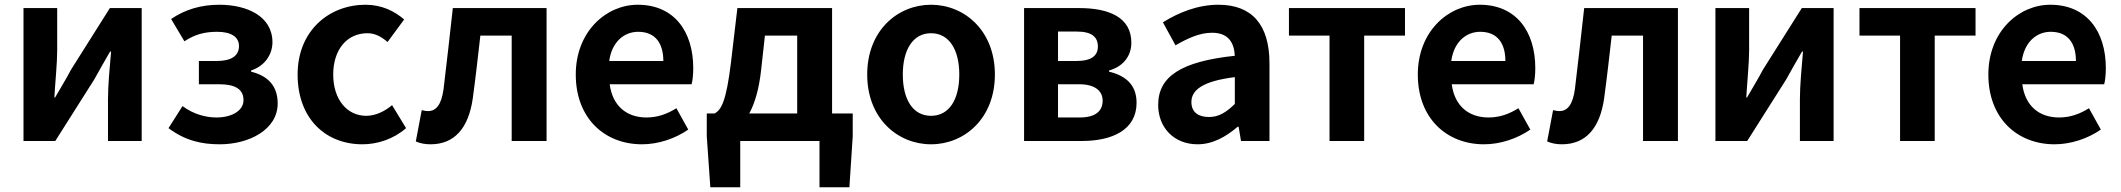

<svg xmlns="http://www.w3.org/2000/svg" viewBox="-20 -594 8935 809"><path d="M79 0H213L377 -259C395 -292 425 -344 444 -377H448C442 -307 435 -233 435 -176V0H577V-560H443L279 -300C262 -267 231 -216 212 -183H209C213 -252 221 -327 221 -383V-560H79Z M906 14C1030 14 1150 -48 1150 -158C1150 -235 1106 -275 1038 -292V-297C1099 -317 1128 -368 1128 -416C1128 -525 1022 -574 904 -574C827 -574 760 -554 701 -514L757 -420C801 -449 842 -460 895 -460C953 -460 987 -439 987 -400C987 -359 955 -337 893 -337H818V-239H904C971 -239 1006 -218 1006 -172C1006 -127 956 -99 892 -99C848 -99 796 -112 749 -147L690 -54C761 -1 830 14 906 14Z M1507 14C1569 14 1637 -7 1691 -54L1632 -151C1601 -125 1563 -106 1523 -106C1443 -106 1384 -174 1384 -280C1384 -385 1442 -454 1528 -454C1559 -454 1585 -441 1613 -417L1683 -512C1642 -547 1589 -574 1520 -574C1368 -574 1234 -466 1234 -280C1234 -94 1352 14 1507 14Z M1794 14C1895 14 1954 -54 1972 -179C1984 -267 1994 -356 2004 -444H2136V0H2283V-560H1888C1875 -446 1863 -332 1849 -219C1840 -152 1817 -126 1784 -126C1773 -126 1765 -128 1757 -130L1732 2C1751 10 1770 14 1794 14Z M2685 14C2754 14 2825 -10 2880 -48L2830 -138C2790 -113 2750 -99 2704 -99C2621 -99 2561 -147 2549 -239H2894C2898 -252 2901 -279 2901 -307C2901 -461 2821 -574 2667 -574C2534 -574 2406 -461 2406 -280C2406 -95 2528 14 2685 14ZM2547 -337C2558 -418 2610 -460 2669 -460C2741 -460 2775 -412 2775 -337Z M3187 -299 3203 -444H3339V-116H3137C3160 -158 3178 -217 3187 -299ZM3099 0H3433V195H3559L3573 -20V-116H3486V-560H3087L3060 -331C3040 -166 3019 -131 2991 -116H2958V-20L2973 195H3099Z M3903 14C4043 14 4172 -94 4172 -280C4172 -466 4043 -574 3903 -574C3763 -574 3634 -466 3634 -280C3634 -94 3763 14 3903 14ZM3903 -106C3827 -106 3784 -174 3784 -280C3784 -385 3827 -454 3903 -454C3979 -454 4022 -385 4022 -280C4022 -174 3979 -106 3903 -106Z M4295 0H4539C4667 0 4769 -47 4769 -161C4769 -238 4721 -276 4653 -292V-297C4717 -315 4747 -362 4747 -414C4747 -522 4651 -560 4527 -560H4295ZM4438 -337V-461H4518C4580 -461 4606 -438 4606 -398C4606 -360 4580 -337 4515 -337ZM4438 -99V-239H4527C4595 -239 4626 -210 4626 -170C4626 -127 4597 -99 4530 -99Z M5026 14C5090 14 5146 -18 5195 -60H5199L5209 0H5329V-327C5329 -489 5256 -574 5114 -574C5026 -574 4946 -541 4880 -500L4933 -403C4985 -433 5035 -456 5087 -456C5156 -456 5180 -414 5183 -359C4957 -335 4860 -272 4860 -152C4860 -57 4926 14 5026 14ZM5074 -101C5031 -101 5000 -120 5000 -164C5000 -214 5046 -252 5183 -269V-156C5147 -121 5116 -101 5074 -101Z M5582 0H5728V-444H5900V-560H5411V-444H5582Z M6233 14C6302 14 6373 -10 6428 -48L6378 -138C6338 -113 6298 -99 6252 -99C6169 -99 6109 -147 6097 -239H6442C6446 -252 6449 -279 6449 -307C6449 -461 6369 -574 6215 -574C6082 -574 5954 -461 5954 -280C5954 -95 6076 14 6233 14ZM6095 -337C6106 -418 6158 -460 6217 -460C6289 -460 6323 -412 6323 -337Z M6561 14C6662 14 6721 -54 6739 -179C6751 -267 6761 -356 6771 -444H6903V0H7050V-560H6655C6642 -446 6630 -332 6616 -219C6607 -152 6584 -126 6551 -126C6540 -126 6532 -128 6524 -130L6499 2C6518 10 6537 14 6561 14Z M7208 0H7342L7506 -259C7524 -292 7554 -344 7573 -377H7577C7571 -307 7564 -233 7564 -176V0H7706V-560H7572L7408 -300C7391 -267 7360 -216 7341 -183H7338C7342 -252 7350 -327 7350 -383V-560H7208Z M7986 0H8132V-444H8304V-560H7815V-444H7986Z M8637 14C8706 14 8777 -10 8832 -48L8782 -138C8742 -113 8702 -99 8656 -99C8573 -99 8513 -147 8501 -239H8846C8850 -252 8853 -279 8853 -307C8853 -461 8773 -574 8619 -574C8486 -574 8358 -461 8358 -280C8358 -95 8480 14 8637 14ZM8499 -337C8510 -418 8562 -460 8621 -460C8693 -460 8727 -412 8727 -337Z"/></svg>

Font: Source Han Sans CN
Style: Bold
Weight: 700
Designer: Ryoko NISHIZUKA 西塚涼子 (kana, bopomofo & ideographs); Paul D. Hunt (Latin, Greek & Cyrillic); Sandoll Communications 산돌커뮤니
Foundry: Adobe
Version: Version 2.001;hotconv 1.0.107;makeotfexe 2.5.65593